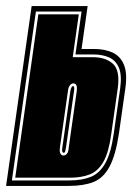

<svg xmlns="http://www.w3.org/2000/svg" viewBox="-48 -611 435 631"><path d="M-28 0 56 -591H240L220 -450H262Q296 -450 321.5 -438.5Q347 -427 359 -399Q371 -371 364 -321L343 -173Q332 -100 311.5 -62.5Q291 -25 258.5 -12.5Q226 0 178 0ZM-9 -18H180Q222 -18 251 -30Q280 -42 298.5 -75.5Q317 -109 326 -173L347 -321Q353 -365 342.5 -389Q332 -413 310 -422.5Q288 -432 259 -432H200L220 -573H70ZM2 -27 78 -564H211L191 -423H258Q299 -423 323 -401.5Q347 -380 339 -321L318 -173Q310 -112 292.5 -80.5Q275 -49 247.5 -38Q220 -27 181 -27ZM160 -100Q168 -100 172 -106Q177 -111 178 -127L204 -310Q206 -326 203 -331Q200 -337 193 -337Q187 -337 182 -331Q176 -323 175 -310L149 -127Q147 -110 151 -106Q154 -100 160 -100ZM161 -109Q158 -109 157 -113Q155 -116 157 -127L183 -310Q186 -328 192 -328Q198 -328 195 -310L169 -127Q167 -116 166 -113Q165 -109 161 -109Z"/></svg>

Font: Alumni Sans Collegiate One
Style: Italic
Weight: 400
Italic angle: -8°
Designer: Robert E. Leuschke
Foundry: Robert E. Leuschke
Version: Version 1.100